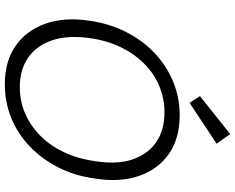

<svg xmlns="http://www.w3.org/2000/svg" viewBox="-109 -852 973 795"><g transform="rotate(90 377.5 -454.5)"><path d="M328 12Q234 12 170 -32.5Q106 -77 78 -156.5Q50 -236 66 -340Q78 -422 112.5 -490Q147 -558 199 -607.5Q251 -657 317 -684.5Q383 -712 457 -712Q553 -712 617 -667.5Q681 -623 708.5 -543.5Q736 -464 719 -360Q708 -278 673.5 -210Q639 -142 587 -92Q535 -42 469.5 -15Q404 12 328 12ZM340 -50Q398 -50 448.5 -71.5Q499 -93 540.5 -133.5Q582 -174 609.5 -231.5Q637 -289 647 -360Q662 -451 640.5 -515.5Q619 -580 569 -614.5Q519 -649 445 -649Q389 -649 337.5 -628Q286 -607 245 -566.5Q204 -526 176 -469Q148 -412 138 -341Q125 -250 146.5 -185Q168 -120 218 -85Q268 -50 340 -50ZM406 -753 378 -796 535 -921 575 -865Z"/></g></svg>

Font: DM Sans 10pt Light
Style: Italic
Weight: 300
Italic angle: -10°
Version: Version 4.004;gftools[0.9.30]